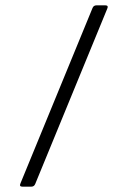

<svg xmlns="http://www.w3.org/2000/svg" viewBox="-20 -700 479 720"><path d="M57 -13 327 -670Q331 -680 342 -680H375Q388 -680 382 -667L112 -10Q108 0 97 0H64Q51 0 57 -13Z"/></svg>

Font: Mitr ExtraLight
Style: Regular
Weight: 250
Designer: Thanarat Vachiruckul
Foundry: Cadson Demak Co.,Ltd.
Version: Version 1.000